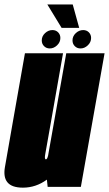

<svg xmlns="http://www.w3.org/2000/svg" viewBox="-51 -839 490 862"><path d="M163 0 159.5 -32.5Q110 3.5 52 3.5Q1.5 3.5 -18 -21Q-36.5 -44 -29 -88Q-13 -179.5 4.5 -279.5L61 -600H232L176 -281.5Q156 -168.5 152 -146Q148.5 -126.5 153.5 -124Q154 -123.5 155 -123.5Q161 -123.5 165 -141L246.5 -600H418.5L312 0ZM172.5 -621.5Q157 -621.5 146.8 -631.8Q136.5 -642 136.5 -657.5Q136.5 -676.5 151.2 -690.2Q166 -704 184.5 -704Q200 -704 210 -693.8Q220 -683.5 220 -668.5Q220 -649.5 205.2 -635.5Q190.5 -621.5 172.5 -621.5ZM310.5 -621.5Q295 -621.5 284.8 -631.8Q274.5 -642 274.5 -657.5Q274.5 -676.5 289.2 -690.2Q304 -704 322.5 -704Q338 -704 348 -693.8Q358 -683.5 358 -668.5Q358 -649.5 343.2 -635.5Q328.5 -621.5 310.5 -621.5ZM225.5 -714 161.5 -819H275.5L304.5 -714Z"/></svg>

Font: Anybody UltraCondensed Black
Style: Italic
Weight: 900
Width: 1
Italic angle: -10°
Designer: Tyler Finck
Foundry: Etcetera Type Company
Version: Version 1.010; ttfautohint (v1.8.3) -l 8 -r 50 -G 200 -x 14 